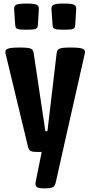

<svg xmlns="http://www.w3.org/2000/svg" viewBox="-20 -854 508 1079"><path d="M11.7 -551.3Q8.8 -561.5 11 -568.4Q13.2 -575.2 22 -579.3Q30.8 -583.5 47.6 -585.2Q64.5 -586.9 90.8 -586.9Q117.2 -586.9 132.3 -585.2Q147.5 -583.5 155.3 -579.6Q163.1 -575.7 165.8 -568.6Q168.5 -561.5 169.9 -551.3L234.9 -117.2H246.6L297.9 -551.3Q299.3 -561.5 302 -568.6Q304.7 -575.7 312.5 -579.6Q320.3 -583.5 335.4 -585.2Q350.6 -586.9 377 -586.9Q403.3 -586.9 420.2 -585.2Q437 -583.5 445.8 -579.3Q454.6 -575.2 456.8 -568.4Q459 -561.5 456.1 -551.3L344.7 -58.1L337.9 -27.8L293.9 168.9Q291.5 179.2 288.1 186.3Q284.7 193.4 278.1 197.3Q271.5 201.2 260 202.9Q248.5 204.6 230 204.6Q196.8 204.6 186.8 196.8Q176.8 189 180.2 168.9L214.4 0H193.4Q178.7 0 169.2 -1Q159.7 -2 153.3 -5.1Q147 -8.3 143.6 -13.7Q140.1 -19 137.7 -27.8ZM338.9 -687Q318.4 -687 306.2 -688Q293.9 -689 287.4 -691.9Q280.8 -694.8 278.3 -700.2Q275.9 -705.6 275.4 -714.8L269.5 -798.3Q268.6 -808.6 270.8 -815.7Q272.9 -822.8 280.3 -826.7Q287.6 -830.6 301.5 -832.3Q315.4 -834 338.9 -834Q362.3 -834 376.2 -832.3Q390.1 -830.6 397.5 -826.7Q404.8 -822.8 406.7 -815.7Q408.7 -808.6 408.2 -798.3L402.8 -714.8Q402.3 -705.6 399.9 -700.2Q397.5 -694.8 390.9 -691.9Q384.3 -689 371.8 -688Q359.4 -687 338.9 -687ZM128.9 -687Q108.4 -687 96.2 -688Q84 -689 77.4 -691.9Q70.8 -694.8 68.4 -700.2Q65.9 -705.6 65.4 -714.8L59.6 -798.3Q58.6 -808.6 60.8 -815.7Q63 -822.8 70.3 -826.7Q77.6 -830.6 91.6 -832.3Q105.5 -834 128.9 -834Q152.3 -834 166.3 -832.3Q180.2 -830.6 187.5 -826.7Q194.8 -822.8 196.8 -815.7Q198.7 -808.6 198.2 -798.3L192.9 -714.8Q192.4 -705.6 189.9 -700.2Q187.5 -694.8 180.9 -691.9Q174.3 -689 161.9 -688Q149.4 -687 128.9 -687Z"/></svg>

Font: Denk One
Style: Regular
Weight: 400
Designer: Irina Smirnova
Foundry: Irina Smirnova
Version: Version 1.002